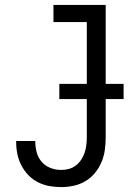

<svg xmlns="http://www.w3.org/2000/svg" viewBox="-20 -755 540 783"><path d="M229 8Q204 8 180 3.5Q156 -1 134.5 -12Q113 -23 96 -40.5Q79 -58 67.5 -80Q56 -102 51 -126Q46 -150 46 -174V-180H124V-176Q124 -154 130 -132.5Q136 -111 150.5 -94.5Q165 -78 186 -70Q207 -62 229 -62Q245 -62 260.5 -66Q276 -70 289 -80Q302 -90 311 -103.5Q320 -117 325 -132Q330 -147 332 -163Q334 -179 334 -195V-665H198V-735H411V-195Q411 -169 407.5 -143.5Q404 -118 394 -94Q384 -70 367 -49.5Q350 -29 328 -16Q306 -3 280.5 2.5Q255 8 229 8ZM222 -351V-413H484V-351Z"/></svg>

Font: Iosevka Term Curly
Style: Regular
Weight: 400
Designer: Belleve Invis
Foundry: Belleve Invis
Version: Version 32.3.0